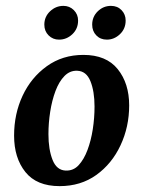

<svg xmlns="http://www.w3.org/2000/svg" viewBox="-20 -621 487 654"><path d="M183 13Q105 13 66.5 -35Q28 -83 28 -159Q28 -233 57 -295Q86 -357 139.5 -395.5Q193 -434 264 -434Q342 -434 381 -385.5Q420 -337 420 -262Q420 -189 390.5 -126Q361 -63 308 -25Q255 13 183 13ZM204 -40Q230 -39 248 -58.5Q266 -78 278 -110Q290 -142 296 -180.5Q302 -219 302 -258Q302 -310 288 -344.5Q274 -379 243 -380Q218 -381 199.5 -362Q181 -343 169 -311Q157 -279 151 -240.5Q145 -202 145 -164Q145 -112 159 -76.5Q173 -41 204 -40ZM344 -486Q322 -486 308 -500.5Q294 -515 294 -537Q294 -564 313 -582.5Q332 -601 358 -601Q380 -601 394 -586.5Q408 -572 408 -551Q408 -523 388.5 -504.5Q369 -486 344 -486ZM181 -486Q160 -486 145.5 -500.5Q131 -515 131 -537Q131 -564 150.5 -582.5Q170 -601 196 -601Q217 -601 231.5 -586.5Q246 -572 246 -551Q246 -523 226.5 -504.5Q207 -486 181 -486Z"/></svg>

Font: Rasa SemiBold
Style: Italic
Weight: 600
Italic angle: -7.10001°
Designer: Anna Giedrys (Yrsa+Rasa design), David Brezina (Yrsa art-direction, Rasa art-direction, design)
Foundry: Rosetta Type Foundry
Version: Version 2.004